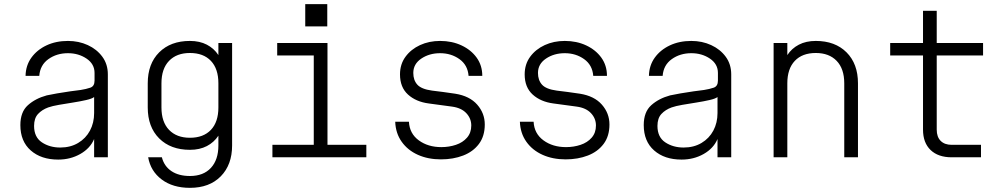

<svg xmlns="http://www.w3.org/2000/svg" viewBox="-20 -757 4840 924"><path d="M260 11Q178 11 128 -33Q78 -77 78 -155Q78 -218 114 -250.5Q150 -283 205 -298Q223 -302 254.5 -307.5Q286 -313 318 -317.5Q350 -322 368 -324Q394 -328 414.5 -335Q435 -342 435 -369V-406Q435 -449 396.5 -475Q358 -501 307 -501Q253 -501 213 -472.5Q173 -444 169 -392H103Q104 -442 131 -479.5Q158 -517 203.5 -538.5Q249 -560 307 -560Q359 -560 402.5 -540Q446 -520 472.5 -484Q499 -448 499 -399V0H433V-88Q414 -43 366.5 -16Q319 11 260 11ZM270 -47Q319 -47 356 -69Q393 -91 413 -128.5Q433 -166 433 -213V-290Q423 -282 394.5 -275.5Q366 -269 331 -263.5Q296 -258 264 -252.5Q232 -247 212 -240Q182 -229 163 -208.5Q144 -188 144 -151Q144 -97 181.5 -72Q219 -47 270 -47Z M894 147Q812 147 758.5 107Q705 67 693 0H759Q770 43 805 66.5Q840 90 894 90Q959 90 995 51Q1031 12 1031 -57V-104Q1010 -72 975.5 -54Q941 -36 894 -36Q801 -36 746 -91Q691 -146 691 -240V-356Q691 -450 746 -505Q801 -560 894 -560Q941 -560 975.5 -542Q1010 -524 1031 -492V-550H1097V-57Q1097 36 1042.5 91.5Q988 147 894 147ZM894 -502Q830 -502 793.5 -464Q757 -426 757 -356V-240Q757 -170 793.5 -132Q830 -94 894 -94Q959 -94 995 -132Q1031 -170 1031 -240V-356Q1031 -426 995 -464Q959 -502 894 -502Z M1291 0V-60H1490V-490H1314V-550H1556V-60H1743V0ZM1449 -737H1555V-630H1449Z M2102 10Q2040 10 1991 -12Q1942 -34 1913 -75Q1884 -116 1882 -171H1948Q1951 -114 1995.5 -81.5Q2040 -49 2104 -49Q2141 -49 2174 -60Q2207 -71 2227.5 -94.5Q2248 -118 2248 -153Q2248 -187 2224 -212.5Q2200 -238 2155 -244Q2127 -248 2099.5 -251.5Q2072 -255 2044 -259Q1982 -267 1943.5 -302Q1905 -337 1905 -399Q1905 -448 1931.5 -484Q1958 -520 2001.5 -540Q2045 -560 2098 -560Q2155 -560 2201 -538.5Q2247 -517 2274 -479.5Q2301 -442 2301 -392H2235Q2231 -444 2191 -472.5Q2151 -501 2098 -501Q2046 -501 2007.5 -475Q1969 -449 1969 -406Q1969 -371 1988.5 -349.5Q2008 -328 2059 -321Q2083 -318 2111 -314.5Q2139 -311 2171 -306Q2240 -295 2276.5 -253.5Q2313 -212 2313 -158Q2313 -102 2285 -64.5Q2257 -27 2209 -8.5Q2161 10 2102 10Z M2702 10Q2640 10 2591 -12Q2542 -34 2513 -75Q2484 -116 2482 -171H2548Q2551 -114 2595.5 -81.5Q2640 -49 2704 -49Q2741 -49 2774 -60Q2807 -71 2827.5 -94.5Q2848 -118 2848 -153Q2848 -187 2824 -212.5Q2800 -238 2755 -244Q2727 -248 2699.5 -251.5Q2672 -255 2644 -259Q2582 -267 2543.5 -302Q2505 -337 2505 -399Q2505 -448 2531.5 -484Q2558 -520 2601.5 -540Q2645 -560 2698 -560Q2755 -560 2801 -538.5Q2847 -517 2874 -479.5Q2901 -442 2901 -392H2835Q2831 -444 2791 -472.5Q2751 -501 2698 -501Q2646 -501 2607.5 -475Q2569 -449 2569 -406Q2569 -371 2588.5 -349.5Q2608 -328 2659 -321Q2683 -318 2711 -314.5Q2739 -311 2771 -306Q2840 -295 2876.5 -253.5Q2913 -212 2913 -158Q2913 -102 2885 -64.5Q2857 -27 2809 -8.5Q2761 10 2702 10Z M3260 11Q3178 11 3128 -33Q3078 -77 3078 -155Q3078 -218 3114 -250.5Q3150 -283 3205 -298Q3223 -302 3254.5 -307.5Q3286 -313 3318 -317.5Q3350 -322 3368 -324Q3394 -328 3414.5 -335Q3435 -342 3435 -369V-406Q3435 -449 3396.5 -475Q3358 -501 3307 -501Q3253 -501 3213 -472.5Q3173 -444 3169 -392H3103Q3104 -442 3131 -479.5Q3158 -517 3203.5 -538.5Q3249 -560 3307 -560Q3359 -560 3402.5 -540Q3446 -520 3472.5 -484Q3499 -448 3499 -399V0H3433V-88Q3414 -43 3366.5 -16Q3319 11 3260 11ZM3270 -47Q3319 -47 3356 -69Q3393 -91 3413 -128.5Q3433 -166 3433 -213V-290Q3423 -282 3394.5 -275.5Q3366 -269 3331 -263.5Q3296 -258 3264 -252.5Q3232 -247 3212 -240Q3182 -229 3163 -208.5Q3144 -188 3144 -151Q3144 -97 3181.5 -72Q3219 -47 3270 -47Z M3703 0V-550H3769V-492Q3790 -524 3824.5 -542Q3859 -560 3906 -560Q3999 -560 4054 -505Q4109 -450 4109 -356V0H4043V-356Q4043 -426 4006.5 -464Q3970 -502 3906 -502Q3841 -502 3805 -464Q3769 -426 3769 -356V0Z M4560 0Q4495 0 4458.5 -35Q4422 -70 4422 -133V-490H4264V-550H4422V-705H4488V-550H4711V-490H4488V-133Q4488 -98 4507 -79Q4526 -60 4560 -60H4701V0Z"/></svg>

Font: Tiny ExtraLight
Style: Regular
Weight: 200
Monospace: yes
Designer: Philipp Nurullin, Konstantin Bulenkov
Foundry: JetBrains
Version: Version 2.251; ttfautohint (v1.8.4.7-5d5b)